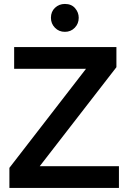

<svg xmlns="http://www.w3.org/2000/svg" viewBox="-20 -930 632 950"><path d="M568.5 0H26.5V-99.5L405.5 -589.5H50V-697H556V-597.5L176.5 -107.5H568.5ZM301 -772.5Q271.5 -772.5 251.8 -792.8Q232 -813 232 -842Q232 -872.5 252.2 -891.5Q272.5 -910.5 301 -910.5Q333.5 -910.5 351.5 -889.5Q369.5 -868.5 369.5 -842Q369.5 -813 350 -792.8Q330.5 -772.5 301 -772.5Z"/></svg>

Font: Acari Sans Neue
Style: Bold
Weight: 700
Designer: Alfredo Marco Pradil (font), Cristiano Sobral (main changes)
Foundry: Hanken Design Co. (font), Cristiano Sobral (main changes)
Version: Version 2.459;March 19, 2022;FontCreator 14.0.0.2808 64-bit;